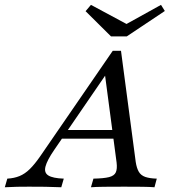

<svg xmlns="http://www.w3.org/2000/svg" viewBox="-84 -789 717 809"><path d="M-63.7 0 -53.2 -36.3Q-24.2 -37.9 -1.6 -47.2Q21 -56.5 41.5 -76.6Q62.1 -96.8 85.5 -130.6L391.1 -575H425.8L487.9 -106.5Q491.9 -80.6 500.8 -65.3Q509.7 -50 528.2 -43.5Q546.8 -37.1 576.6 -36.3L566.9 0Q547.6 -1.6 514.9 -2Q482.3 -2.4 439.5 -2.4Q391.1 -2.4 355.2 -2Q319.4 -1.6 299.2 0L309.7 -36.3Q353.2 -37.1 375.4 -42.7Q397.6 -48.4 404 -62.9Q410.5 -77.4 407.3 -104L357.3 -481.5L376.6 -496L144.4 -157.3Q114.5 -113.7 107.7 -87.5Q100.8 -61.3 119.8 -49.6Q138.7 -37.9 184.7 -36.3L174.2 0Q141.1 -1.6 106.5 -2Q71.8 -2.4 37.9 -2.4Q13.7 -2.4 -11.3 -2Q-36.3 -1.6 -63.7 0ZM163.7 -204.8 187.9 -241.1H425.8L430.6 -204.8ZM594.4 -768.5 610.5 -742.7 450 -635.5H383.9L276.6 -741.9L299.2 -768.5L471.8 -675.8L424.2 -674.2Z"/></svg>

Font: Playfair 9pt
Style: Italic
Weight: 400
Italic angle: -15.6°
Designer: Claus Eggers Sørensen
Foundry: Claus Eggers Sørensen
Version: Version 2.001;gftools[0.9.30]